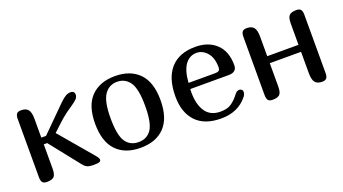

<svg xmlns="http://www.w3.org/2000/svg" viewBox="-46 -883 2260 1264"><g transform="rotate(-20 1084.0 -251.0)"><path d="M217 -287 392 -461Q415 -483 431.5 -492.5Q448 -502 466 -502Q480 -502 487 -495Q494 -488 494 -477Q494 -459 480 -445Q466 -431 433 -409Q400 -388 367 -360Q347 -343 283 -283L480 -51Q498 -30 498 -19Q498 -10 489 -5Q480 0 450 0Q417 0 402 -7Q387 -14 374 -31L208 -240H184V-71Q184 -28 169.5 -14Q155 0 120 0Q97 0 88.5 -11.5Q80 -23 80 -47V-455Q80 -479 88.5 -490.5Q97 -502 120 -502Q154 -502 169 -483Q184 -464 184 -420V-287Z M548 -251Q548 -378 609 -440Q670 -502 777 -502Q884 -502 945 -440Q1006 -378 1006 -251Q1006 -126 946 -63Q886 0 777 0Q668 0 608 -63Q548 -126 548 -251ZM898 -251Q898 -369 866 -415.5Q834 -462 777 -462Q721 -462 688.5 -415Q656 -368 656 -251Q656 -132 687 -86Q718 -40 777 -40Q836 -40 867 -85.5Q898 -131 898 -251Z M1516 -137Q1525 -137 1532 -131Q1539 -125 1539 -116Q1539 -98 1526 -82Q1460 0 1342 0Q1225 0 1165.5 -63.5Q1106 -127 1106 -239Q1106 -367 1166 -434.5Q1226 -502 1340 -502Q1431 -502 1486 -450Q1541 -398 1541 -301Q1541 -252 1484 -252H1215Q1214 -244 1214 -230Q1214 -144 1248 -94Q1282 -44 1353 -44Q1401 -44 1429.5 -64Q1458 -84 1483 -117L1491 -126Q1501 -137 1516 -137ZM1218 -294H1405Q1423 -294 1431 -300.5Q1439 -307 1439 -323Q1439 -390 1407.5 -426Q1376 -462 1334 -462Q1286 -462 1255 -421Q1224 -380 1218 -294Z M2048 0Q2014 0 1999 -19Q1984 -38 1984 -82V-233H1765V-71Q1765 -28 1750.5 -14Q1736 0 1701 0Q1678 0 1669.5 -11.5Q1661 -23 1661 -47V-455Q1661 -479 1669.5 -490.5Q1678 -502 1701 -502Q1735 -502 1750 -483Q1765 -464 1765 -420V-282H1984V-430Q1984 -473 1998.5 -487.5Q2013 -502 2048 -502Q2071 -502 2079.5 -490.5Q2088 -479 2088 -455V-47Q2088 -23 2079.5 -11.5Q2071 0 2048 0Z"/></g></svg>

Font: Marmelad for Arash.Academy
Style: Regular
Weight: 400
Designer: Manvel Shmavonyan
Foundry: Cyreal
Version: Version 1.110;Glyphs 3.2 (3202)